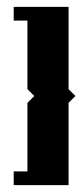

<svg xmlns="http://www.w3.org/2000/svg" viewBox="-20 -500 240 560"><path d="M20 -480H180V-240L200 -220L180 -200V40H20V0H60V-200L80 -220L60 -240V-440H20Z"/></svg>

Font: SOV_poster
Style: Bold
Weight: 700
Version: Version 1.00